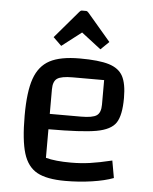

<svg xmlns="http://www.w3.org/2000/svg" viewBox="-52 -756 645 810"><g transform="rotate(5 270.5 -351.0)"><path d="M60 0ZM445 -93 458 -20Q421 -6 366.5 2Q312 10 254 10Q176 10 135 -12.5Q94 -35 77 -90Q60 -145 60 -250Q60 -351 79.5 -406.5Q99 -462 144 -486Q189 -510 271 -510Q352 -510 394.5 -497Q437 -484 454 -452.5Q471 -421 471 -360Q471 -287 450 -255Q429 -223 367.5 -212Q306 -201 165 -201V-80Q205 -69 272 -69Q313 -69 352 -74.5Q391 -80 445 -93ZM165 -370V-266H297Q346 -266 363.5 -278Q381 -290 381 -324V-428H248Q200 -428 182.5 -416Q165 -404 165 -370ZM153 -590 252 -706Q257 -712 262 -712H280Q285 -712 290 -706L389 -590L354 -556L271 -620L188 -556Z"/></g></svg>

Font: Changa
Style: Regular
Weight: 400
Designer: Eduardo Rodriguez Tunni
Foundry: Eduardo Rodriguez Tunni
Version: Version 2.002; ttfautohint (v1.5.10-5e6f)